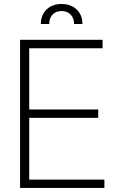

<svg xmlns="http://www.w3.org/2000/svg" viewBox="-20 -923 577 943"><path d="M78.6 0V-727.5H483.9V-686H123.5V-385.3H462.4V-344.2H123.5V-41H492.7V0ZM180.7 -805.2Q180.7 -849.1 208.5 -876.2Q236.3 -903.3 282.7 -903.3Q328.6 -903.3 356.7 -876.2Q384.8 -849.1 384.8 -805.2H343.8Q343.8 -834 327.1 -851.3Q310.5 -868.7 282.7 -868.7Q254.4 -868.7 238 -851.3Q221.7 -834 221.7 -805.2Z"/></svg>

Font: Inter Display Extra Light
Style: Regular
Weight: 200
Designer: Rasmus Andersson
Foundry: rsms
Version: Version 4.000;git-4fc901f